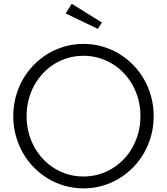

<svg xmlns="http://www.w3.org/2000/svg" viewBox="-20 -1000 899 1034"><path d="M429.5 14.5Q482.3 14.5 530.7 0.7Q579.1 -13.2 620.9 -38.4Q662.7 -63.6 697.3 -98.9Q731.8 -134.1 756.4 -177.5Q780.9 -220.9 794.3 -270.7Q807.7 -320.5 807.7 -374.5Q807.7 -428.6 794.3 -478.4Q780.9 -528.2 756.4 -571.6Q731.8 -615 697.3 -650.2Q662.7 -685.5 620.9 -710.7Q579.1 -735.9 530.5 -749.8Q481.8 -763.6 429.5 -763.6Q377.3 -763.6 328.6 -749.8Q280 -735.9 238.2 -710.7Q196.4 -685.5 161.8 -650.2Q127.3 -615 102.7 -571.6Q78.2 -528.2 64.8 -478.4Q51.4 -428.6 51.4 -374.5Q51.4 -320.5 64.8 -270.7Q78.2 -220.9 102.7 -177.5Q127.3 -134.1 161.8 -98.9Q196.4 -63.6 238.2 -38.4Q280 -13.2 328.6 0.7Q377.3 14.5 429.5 14.5ZM429.5 -49.5Q386.4 -49.5 347 -60.9Q307.7 -72.3 273.6 -93.2Q239.5 -114.1 211.8 -143.6Q184.1 -173.2 164.3 -209.3Q144.5 -245.5 133.9 -287.3Q123.2 -329.1 123.2 -374.5Q123.2 -420 133.9 -461.8Q144.5 -503.6 164.3 -539.8Q184.1 -575.9 211.8 -605.5Q239.5 -635 273.6 -655.9Q307.7 -676.8 347 -688.2Q386.4 -699.5 429.5 -699.5Q472.7 -699.5 512 -688.2Q551.4 -676.8 585.5 -655.9Q619.5 -635 647.5 -605.5Q675.5 -575.9 695.2 -539.8Q715 -503.6 725.7 -461.8Q736.4 -420 736.4 -374.5Q736.4 -329.1 725.7 -287.3Q715 -245.5 695.2 -209.3Q675.5 -173.2 647.5 -143.6Q619.5 -114.1 585.5 -93.2Q551.4 -72.3 512 -60.9Q472.7 -49.5 429.5 -49.5ZM529.1 -878.6 366.4 -979.5 333.6 -927.7 506.8 -844.5Z"/></svg>

Font: Spartan MB
Style: Regular
Weight: 212
Designer: Matt Bailey, Mirko Velimirovic
Foundry: Matt Bailey
Version: Version 1.005